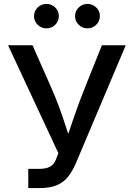

<svg xmlns="http://www.w3.org/2000/svg" viewBox="-20 -958 682 978"><path d="M124 0V-97.7H177.2Q213.9 -97.7 234.6 -108.9Q255.4 -120.1 265.1 -146L277.3 -177.7L21 -727.5H145.5L236.3 -522.5Q261.7 -465.8 280 -416Q298.3 -366.2 313.2 -319.8Q328.1 -273.4 343.3 -227.5H311Q333 -291 357.4 -363.3Q381.8 -435.5 417 -522.5L499 -727.5H620.6L366.7 -127Q350.1 -88.4 328.4 -59.8Q306.6 -31.2 271.7 -15.6Q236.8 0 181.6 0ZM425.8 -813.5Q399.4 -813.5 380.9 -831.8Q362.3 -850.1 362.3 -876Q362.3 -901.9 380.9 -919.9Q399.4 -938 425.8 -938Q451.7 -938 470.2 -919.9Q488.8 -901.9 488.8 -876Q488.8 -850.1 470.2 -831.8Q451.7 -813.5 425.8 -813.5ZM216.8 -813.5Q190.4 -813.5 171.9 -831.8Q153.3 -850.1 153.3 -876Q153.3 -901.9 171.9 -919.9Q190.4 -938 216.8 -938Q242.7 -938 261.2 -919.9Q279.8 -901.9 279.8 -876Q279.8 -850.1 261.2 -831.8Q242.7 -813.5 216.8 -813.5Z"/></svg>

Font: Inter 18pt Medium
Style: Regular
Weight: 500
Designer: Rasmus Andersson
Foundry: rsms
Version: Version 4.001;git-66647c0bb